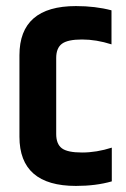

<svg xmlns="http://www.w3.org/2000/svg" viewBox="-20 -607 414 632"><path d="M44 -425Q44 -587 230 -587Q294 -587 347 -573V-461Q297 -477 250 -477Q203 -477 184 -463Q165 -449 165 -416V-166Q165 -133 183.5 -119Q202 -105 250 -105Q298 -105 348 -121V-10Q296 5 230 5Q44 5 44 -157Z"/></svg>

Font: Khand Semibold
Style: Regular
Weight: 600
Designer: Devanagari: Sanchit Sawaria, Jyotish Sonowal; Latin: Satya Rajpurohit
Foundry: Indian Type Foundry
Version: Version 1.100;PS 1.0;hotconv 1.0.78;makeotf.lib2.5.61930; tt